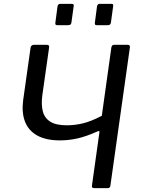

<svg xmlns="http://www.w3.org/2000/svg" viewBox="-20 -974 731 994"><path d="M361.4 -941.8 350 -858.9Q349 -850.3 345 -846.9Q341 -843.6 331 -843.6H278.4Q269.8 -843.6 267.7 -846.6Q265.7 -849.5 266.7 -856.9L277.8 -941.2Q280.8 -954 291 -954H352.4Q364.1 -954 361.4 -941.8ZM565.8 -941.8 554.5 -858.9Q553.5 -850.3 549.4 -846.9Q545.4 -843.6 535.5 -843.6H482.9Q474.3 -843.6 472.2 -846.6Q470.2 -849.5 471.2 -856.9L482.3 -941.2Q485.3 -954 495.5 -954H556.9Q568.6 -954 565.8 -941.8ZM467.8 0Q454.3 0 455.8 -11.8L494.7 -289.2Q496.2 -299.3 484.3 -293.5Q426 -267.4 380.8 -257.3Q335.5 -247.2 290.2 -247.2Q218.8 -247.2 173.2 -272.2Q127.7 -297.3 109.5 -344.2Q91.4 -391.1 99.9 -455.5L138 -725.1Q140.1 -742 156 -742H221.2Q229.7 -742 232.5 -738.8Q235.4 -735.5 234.1 -727.2L199 -480Q192.8 -431.9 201.7 -397.4Q210.6 -362.9 240.3 -344.1Q269.9 -325.3 326.1 -325.3Q366.2 -325.3 408 -335.1Q449.8 -344.8 507.1 -374.5L556.4 -727.3Q558.5 -742 570.8 -742H640.8Q654.1 -742 652.5 -728.9L551.6 -13.6Q550.1 0 538.3 0Z"/></svg>

Font: Libre Franklin Thin
Style: Italic
Weight: 100
Italic angle: -8°
Designer: Pablo Impallari, Rodrigo Fuenzalida, Nhung Nguyen
Foundry: Impallari Type
Version: Version 3.000